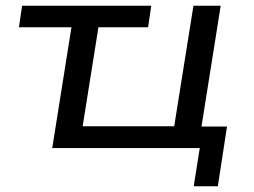

<svg xmlns="http://www.w3.org/2000/svg" viewBox="-20 -516 886 669"><path d="M655 133 676 0H162L229 -421H46L57 -496H507L496 -421H323L268 -76H587L654 -496H749L682 -75H771L739 133Z"/></svg>

Font: Nunito Sans 7pt SemiExpanded
Style: Italic
Weight: 400
Width: 6
Italic angle: -9°
Designer: Vernon Adams
Foundry: Vernon Adams
Version: Version 3.101;gftools[0.9.27]